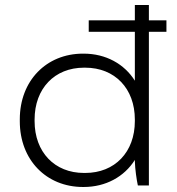

<svg xmlns="http://www.w3.org/2000/svg" viewBox="-20 -740 706 766"><path d="M311 6H314C402 6 476 -35 518 -102V-96C519 -64 525 -23 530 0H574V-613H644V-659H574V-720H518V-659H334V-613H518V-418C476 -485 402 -526 314 -526H311C165 -526 59 -418 59 -264V-256C59 -102 165 6 311 6ZM315 -50C198 -50 118 -133 118 -257V-263C118 -387 198 -470 315 -470H320C438 -470 518 -387 518 -263V-257C518 -133 438 -50 320 -50Z"/></svg>

Font: Fixel Display Light
Style: Regular
Weight: 300
Designer: AlfaBravo + MacPaw
Foundry: Kyrylo Tkachov, Marchela Mozhyna, Serhii Makarenko, Maria Weinstein, Zakhar Kryvoshyya
Version: Version 1.211